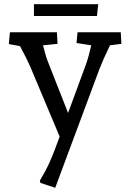

<svg xmlns="http://www.w3.org/2000/svg" viewBox="-20 -647 618 911"><path d="M172 221 169 210Q198 162 217 119.5Q236 77 263 1L123 -332Q107 -369 75 -428L22 -438L27 -494H250L253 -439L184 -432Q198 -376 209 -350L303 -111L387 -339Q401 -378 413 -432L343 -443L348 -494H553L556 -439L502 -432Q471 -369 452 -320L242 244ZM141 -627H446L440 -571H141Z"/></svg>

Font: Andada Pro Medium
Style: Regular
Weight: 500
Designer: Carolina Giovagnoli
Foundry: Huerta Tipografica
Version: Version 3.005; ttfautohint (v1.8.4)